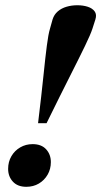

<svg xmlns="http://www.w3.org/2000/svg" viewBox="-20 -702 386 732"><path d="M343.6 -627.6 332.8 -593.8Q328.9 -581.7 321.9 -565.6Q315 -549.5 304.6 -528Q294.3 -506.5 280.3 -478.5Q266.2 -450.4 248.2 -414.6Q230.2 -378.7 207.5 -333.5Q184.8 -288.3 157.5 -232.3H125.1Q131.9 -288.3 137 -333.5Q142.2 -378.7 145.8 -414.6Q149.5 -450.4 152.6 -478.5Q155.7 -506.5 158.6 -528Q161.4 -549.5 164.3 -565.6Q167.2 -581.7 170.9 -593.8L180.5 -628.1Q186.4 -646.8 200.4 -658.7Q214.3 -670.6 233.7 -676.3Q253.1 -682 274.8 -682Q296.8 -682 314.6 -676.2Q332.4 -670.4 341 -658.4Q349.6 -646.4 343.6 -627.6ZM104.5 -152.5Q137.9 -152.5 155.9 -132.8Q173.9 -113.1 173.9 -84Q173.9 -57.4 161.5 -36Q149.1 -14.6 128.1 -2.2Q107.1 10.2 80.4 10.2Q47.3 10.2 29.2 -9.4Q11 -29.1 11 -58.2Q11 -85.2 23.4 -106.4Q35.8 -127.7 57.1 -140.1Q78.3 -152.5 104.5 -152.5Z"/></svg>

Font: Newsreader Text
Style: Italic
Weight: 400
Italic angle: -17°
Designer: Hugues Gentile
Foundry: Production Type
Version: Version 1.001